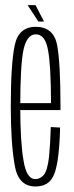

<svg xmlns="http://www.w3.org/2000/svg" viewBox="-20 -706 280 730"><path d="M114.5 3V-25Q80.5 -25 69.5 -95.5Q57 -165 57 -301Q57 -460 69.5 -517.5Q82.5 -575.5 116 -575.5Q151 -575.5 162 -518.5Q173.5 -462.5 174 -314H51.5V-287.5H210Q210 -295 210 -301Q210 -467 197 -536Q183 -604 116 -604Q50.5 -604 36 -534Q21 -463.5 21 -301Q21 -163.5 35.5 -80Q48.5 3 114.5 3ZM114.5 -25V3Q149.5 3 169.5 -17Q189.5 -37.5 198.5 -92Q207 -146.5 208.5 -221L173 -223Q171.5 -162 166.5 -110Q160.5 -58.5 147 -41.5Q133 -25 114.5 -25ZM126 -624H147.5L115 -686.5H85Z"/></svg>

Font: Anybody ExtraCondensed ExtraLight
Style: Regular
Weight: 250
Width: 2
Version: Version 1.113;gftools[0.9.25]